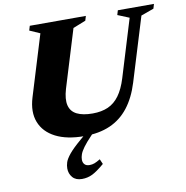

<svg xmlns="http://www.w3.org/2000/svg" viewBox="-98 -769 1085 1123"><g transform="rotate(-10 445.0 -208.0)"><path d="M297.5 -276Q280 -217 289.2 -179.5Q298.5 -142 333.5 -124.5Q368.5 -107 427 -107Q479.5 -107 518.5 -124.2Q557.5 -141.5 585.2 -179.5Q613 -217.5 632 -279L736.5 -621L668 -649L676 -676H890.5L882.5 -649L806.5 -621.5L690.5 -243Q664 -157 619 -99.5Q574 -42 509 -13.5Q444 15 356 15Q253 15 186 -19.2Q119 -53.5 94.8 -115.5Q70.5 -177.5 96 -261L206.5 -622L145 -649L153 -676H486L478 -649L402.5 -619ZM317 148Q317 165.5 326.8 176.2Q336.5 187 356.5 187Q372 187 386 181.8Q400 176.5 420.5 164L433.5 194Q389.5 231.5 361 245.5Q332.5 259.5 299 259.5Q262 259.5 243 237.2Q224 215 224 184Q224 166.5 230 147.8Q236 129 258.2 101.5Q280.5 74 328.5 33L398.5 -27.5H440L396.5 18Q362.5 53.5 345.5 77Q328.5 100.5 322.8 117Q317 133.5 317 148Z"/></g></svg>

Font: Newsreader 16pt 16pt ExtraBold
Style: Italic
Weight: 800
Italic angle: -17°
Version: Version 1.003